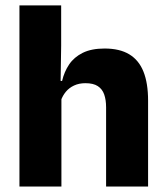

<svg xmlns="http://www.w3.org/2000/svg" viewBox="-20 -680 606 700"><path d="M366.8 0V-288.8Q366.8 -315.9 359.9 -335.6Q352.9 -355.4 336.6 -366Q320.3 -376.7 291.5 -376.7Q267.9 -376.7 249.9 -368.2Q232 -359.8 220.2 -345.6Q208.4 -331.4 202.1 -313.5L171.1 -385H206.4Q214.2 -418.5 232.1 -445.1Q250.1 -471.7 281.7 -487.4Q313.3 -503.1 361.4 -503.1Q416.4 -503.1 451.4 -481.9Q486.4 -460.7 503.1 -418.7Q519.9 -376.6 519.9 -313.3V0ZM50.9 0V-660.3H203V-513.3L200.5 -351.4L203.9 -339.5V0Z"/></svg>

Font: Anek Tamil Medium
Style: Regular
Weight: 500
Designer: Aadarsh Rajan (Tamil), Yesha Goshar (Latin)
Foundry: Ek Type
Version: Version 1.003